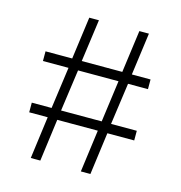

<svg xmlns="http://www.w3.org/2000/svg" viewBox="-100 -748 790 838"><g transform="rotate(15 295.5 -329.0)"><path d="M156.4 0 181.8 -190.9H365L339.5 0H382.7L408.2 -190.9H529.5V-234.5H413.2L439.5 -422.7H529.5V-466.4H445L470.9 -657.7H427.7L401.8 -466.4H218.6L245 -657.7H201.4L175.5 -466.4H55V-422.7H170.5L144.5 -234.5H55V-190.9H138.6L113.2 0ZM213.6 -422.7H396.4L370.9 -234.5H187.3Z"/></g></svg>

Font: Spartan MB
Style: Regular
Weight: 212
Designer: Matt Bailey, Mirko Velimirovic
Foundry: Matt Bailey
Version: Version 1.005